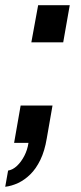

<svg xmlns="http://www.w3.org/2000/svg" viewBox="-31 -547 311 735"><path d="M-11 168 0 106Q18 103 34 88Q50 73 62 50Q74 27 78 0H23L48 -143H170L148 -17Q140 31 123.5 65Q107 99 85 120.5Q63 142 38.5 153.5Q14 165 -11 168ZM89 -385 115 -527H236L211 -385Z"/></svg>

Font: Archivo Condensed
Style: Bold Italic
Weight: 700
Width: 3
Italic angle: -10°
Designer: Hector Gatti
Foundry: Omnibus-Type
Version: Version 2.001